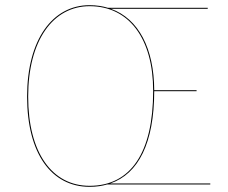

<svg xmlns="http://www.w3.org/2000/svg" viewBox="-20 -710 879 739"><path d="M404.4 -3.9C512.8 -40.6 573.4 -159.9 573.6 -358.9H736.6V-362.8H573.6C573 -522.7 513.4 -638.5 406.5 -676.2H779.4L779.7 -680.1H394.9C376.5 -685.9 351.5 -690.1 324.8 -690.1C182.3 -690.1 84.3 -557.6 84.3 -338.1C84.3 -118.6 178.5 9.1 324.8 9.1C351.3 9.1 373.4 5.6 392.6 -0.1L392.3 0H789.4V-3.9ZM88.4 -338.1C88.4 -554.9 184.5 -686.2 324.8 -686.2C477.3 -686.2 569.5 -560.6 569.5 -360.1C569.5 -122.5 483.2 5.2 324.8 5.2C180.9 5.2 88.4 -121.6 88.4 -338.1Z"/></svg>

Font: Fira Sans Four
Style: Regular
Weight: 100
Designer: Carrois Corporate & Edenspiekermann AG
Foundry: Carrois Corporate GbR & Edenspiekermann AG
Version: Version 4.203;PS 004.203;hotconv 1.0.88;makeotf.lib2.5.64775